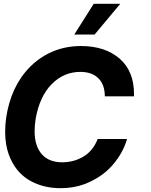

<svg xmlns="http://www.w3.org/2000/svg" viewBox="-20 -979 792 1009"><path d="M477.3 -797.6H370.4L472.7 -959.2H612.2ZM297.9 9.9Q203.5 9.9 131.4 -33.4Q59.3 -77.1 26.3 -166.5Q7.1 -219.1 7.1 -286.2Q7.1 -360.1 28.4 -435.4Q49.7 -510.3 91.3 -571.7Q121.1 -614.3 157 -645.6Q192.8 -676.8 233.1 -697.3Q273.4 -717.7 316.8 -727.5Q360.1 -737.2 404.8 -737.2Q534.4 -737.2 611.5 -668.3Q684.3 -603 684.3 -484.4V-472.7H530.9Q530.9 -534.1 496.8 -567.8Q463.1 -601.2 402.3 -601.2Q315 -601.2 251.4 -536.6Q187.9 -471.9 167.3 -354.4Q161.9 -319.2 161.9 -289.1Q161.9 -248.6 172.1 -218.2Q182.2 -187.9 200.8 -167.3Q219.5 -146.7 246.3 -136.4Q273.1 -126.1 306.1 -126.1Q368.6 -126.1 419.4 -156.6Q469.8 -187.5 493.3 -248.6H647.7Q626.1 -173.3 569.6 -109.4Q513.5 -45.8 424.4 -11.4Q366.8 9.9 297.9 9.9Z"/></svg>

Font: Linik Sans
Style: Bold Italic
Weight: 700
Italic angle: 9°
Designer: Fonts by Rasmus Andersson / Changes by Cristiano Sobral with parts from Marc Monis
Foundry: rsms
Version: Version 3.020; ttfautohint (v1.6)